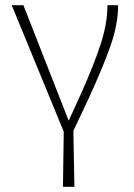

<svg xmlns="http://www.w3.org/2000/svg" viewBox="-20 -501 515 738"><path d="M225 5 25 -481H70L244 -37L291 -140Q340 -249 366.5 -330Q393 -411 393 -481H434Q434 -409 405.5 -327Q377 -245 321 -123L262 2L266 217H222Z"/></svg>

Font: Cantarell Light
Style: Regular
Weight: 300
Designer: Dave Crossland, Nikolaus Waxweiler, Florian Fecher, Jacques Le Bailly, Eben Sorkin, Alexei Vanyashin, Alexios Zavras, Em
Version: Version 0.303